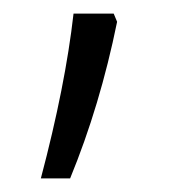

<svg xmlns="http://www.w3.org/2000/svg" viewBox="-20 -132 255 282"><path d="M152 -100Q127 23 83 130H40Q76 -6 88 -112H147Z"/></svg>

Font: Noto Sans Display Light Narrow
Style: Regular
Weight: 300
Width: 4
Designer: Monotype Design team
Foundry: Monotype Imaging Inc.
Version: Version 1.000